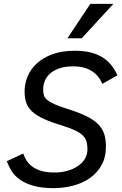

<svg xmlns="http://www.w3.org/2000/svg" viewBox="-20 -950 627 984"><path d="M99.1 -163.1Q105.5 -144 116.7 -126.5Q127.9 -108.9 146.5 -95.5Q165 -82 192.6 -74Q220.2 -65.9 259.8 -65.9Q294.4 -65.9 325 -74.5Q355.5 -83 378.4 -98.4Q401.4 -113.8 414.8 -135.7Q428.2 -157.7 428.2 -185.1Q428.2 -206.1 423.8 -222.9Q419.4 -239.7 406.2 -253.7Q393.1 -267.6 368.9 -279.8Q344.7 -292 305.2 -304.2Q245.6 -322.3 207 -339.6Q168.5 -356.9 146 -377.4Q123.5 -397.9 114.7 -423.1Q106 -448.2 106 -481.9Q106 -519.5 120.8 -556.6Q135.7 -593.8 167.2 -623.5Q198.7 -653.3 247.3 -671.6Q295.9 -689.9 363.8 -689.9Q407.2 -689.9 441.4 -681.9Q475.6 -673.8 502.2 -658Q528.8 -642.1 548.3 -618.7Q567.9 -595.2 582 -564L503.9 -520Q488.3 -561.5 450.7 -585.7Q413.1 -609.9 354 -609.9Q313 -609.9 283.9 -599.6Q254.9 -589.4 236.6 -573Q218.3 -556.6 209.7 -535.4Q201.2 -514.2 201.2 -492.2Q201.2 -475.1 204.8 -462.2Q208.5 -449.2 222.2 -437.7Q235.8 -426.3 262.2 -414.8Q288.6 -403.3 334 -389.2Q389.2 -371.6 425.5 -353.3Q461.9 -335 483.6 -312.7Q505.4 -290.5 514.2 -262.7Q522.9 -234.9 522.9 -199.2Q522.9 -143.6 500.2 -103.3Q477.5 -63 439.9 -36.9Q402.3 -10.7 353.8 1.7Q305.2 14.2 253.9 14.2Q195.3 14.2 154.3 2.9Q113.3 -8.3 85.4 -27.1Q57.6 -45.9 41.3 -71Q24.9 -96.2 15.1 -124ZM398.9 -753.9H325.7L442.9 -930.2H561Z"/></svg>

Font: Clear Sans
Style: Italic
Weight: 400
Italic angle: -12°
Foundry: Intel Corporation
Version: Version 1.00